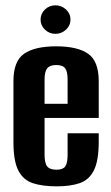

<svg xmlns="http://www.w3.org/2000/svg" viewBox="-20 -674 406 703"><path d="M187.6 8.3Q135.9 8.3 100.5 -3.2Q65.2 -14.7 47.2 -49.5Q29.2 -84.3 29.2 -154.4V-376.8Q29.2 -450.3 68.3 -477.3Q107.5 -504.4 185.7 -504.4Q263.6 -504.4 302.5 -477.3Q341.5 -450.3 341.5 -376.8V-242.2H143.2V-107.4Q143.2 -76.7 152.8 -64.7Q162.5 -52.6 187 -52.6Q209.9 -52.6 218.7 -64.3Q227.5 -76.1 227.5 -107.4V-186H341.5V-155.4Q341.5 -85.3 323.7 -50.1Q305.9 -15 271.5 -3.3Q237.1 8.3 187.6 8.3ZM143.2 -294H227.5V-383.3Q227.5 -411.8 218.7 -423.8Q209.9 -435.9 185.7 -435.9Q162.5 -435.9 152.8 -423.8Q143.2 -411.8 143.2 -383.3ZM182.7 -550.1Q160.6 -550.1 144.6 -565.5Q128.6 -580.8 128.6 -602.1Q128.6 -624 144.6 -639.3Q160.6 -654.5 182.7 -654.5Q205.3 -654.5 221.7 -639.3Q238.1 -624 238.1 -602.4Q238.1 -580.8 221.7 -565.5Q205.3 -550.1 182.7 -550.1Z"/></svg>

Font: Alumni Sans SC Thin
Style: Regular
Weight: 100
Designer: Robert E. Leuschke
Foundry: Robert E. Leuschke
Version: Version 1.018